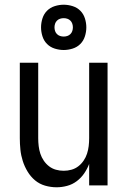

<svg xmlns="http://www.w3.org/2000/svg" viewBox="-20 -786 540 814"><path d="M220 8Q195 8 171 1Q147 -6 128.5 -21.5Q110 -37 97 -58.5Q84 -80 76.5 -103.5Q69 -127 66.5 -151.5Q64 -176 64 -200V-520H142V-200Q142 -183 144 -166.5Q146 -150 151 -134.5Q156 -119 165.5 -105Q175 -91 188 -81Q201 -71 217 -66.5Q233 -62 250 -62Q267 -62 283 -66.5Q299 -71 312 -81Q325 -91 334.5 -105Q344 -119 349 -134.5Q354 -150 356 -166.5Q358 -183 358 -200V-520H436V0H358V-91Q350 -70 337 -51Q324 -32 305.5 -18Q287 -4 264.5 2Q242 8 220 8ZM250 -574Q231 -574 212 -580Q193 -586 179.5 -599.5Q166 -613 160 -632Q154 -651 154 -670Q154 -689 160 -708Q166 -727 179.5 -740.5Q193 -754 212 -760Q231 -766 250 -766Q269 -766 288 -760Q307 -754 320.5 -740.5Q334 -727 340 -708Q346 -689 346 -670Q346 -651 340 -632Q334 -613 320.5 -599.5Q307 -586 288 -580Q269 -574 250 -574ZM250 -631Q258 -631 265.5 -633.5Q273 -636 278.5 -641.5Q284 -647 286.5 -654.5Q289 -662 289 -670Q289 -678 286.5 -685.5Q284 -693 278.5 -698.5Q273 -704 265.5 -706.5Q258 -709 250 -709Q242 -709 234.5 -706.5Q227 -704 221.5 -698.5Q216 -693 213.5 -685.5Q211 -678 211 -670Q211 -662 213.5 -654.5Q216 -647 221.5 -641.5Q227 -636 234.5 -633.5Q242 -631 250 -631Z"/></svg>

Font: Zed Mono
Style: Regular
Weight: 400
Monospace: yes
Designer: Belleve Invis
Foundry: Belleve Invis
Version: Version 1.0.0; ttfautohint (v1.8.4)